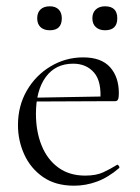

<svg xmlns="http://www.w3.org/2000/svg" viewBox="-20 -577 445 609"><path d="M215 12Q156 12 116.5 -15.5Q77 -43 57 -87Q37 -131 37 -180Q37 -241 65 -289.5Q93 -338 140.5 -366.5Q188 -395 244 -395Q301 -395 329 -364Q357 -333 357 -281Q357 -268 354.5 -262Q352 -256 345 -256H298Q303 -318 278.5 -346.5Q254 -375 212 -375Q156 -375 125 -332.5Q94 -290 94 -216Q94 -160 112 -115.5Q130 -71 165 -45.5Q200 -20 250 -20Q285 -20 307.5 -30.5Q330 -41 351 -54Q353 -56 356.5 -51.5Q360 -47 358 -44Q323 -14 287.5 -1Q252 12 215 12ZM81 -255 80 -267 308 -271V-256ZM138 -481Q119 -481 108.5 -491Q98 -501 98 -519Q98 -537 108.5 -547Q119 -557 138 -557Q156 -557 166 -547Q176 -537 176 -519Q176 -481 138 -481ZM313 -481Q295 -481 284 -491Q273 -501 273 -519Q273 -537 284 -547Q295 -557 313 -557Q352 -557 352 -519Q352 -481 313 -481Z"/></svg>

Font: Cormorant Garamond Light Light
Style: Regular
Weight: 300
Version: Version 4.001